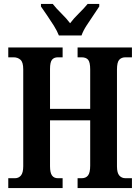

<svg xmlns="http://www.w3.org/2000/svg" viewBox="-20 -955 711 975"><path d="M22 0V-50H56Q75 -50 86.5 -64Q98 -78 98 -111V-603Q98 -639 84 -651.5Q70 -664 49 -664H22V-714H298V-664H274Q254 -664 244 -651.5Q234 -639 234 -605V-402H438V-602Q438 -639 427.5 -651.5Q417 -664 394 -664H374V-714H650V-664H617Q597 -664 585.5 -651.5Q574 -639 574 -602V-110Q574 -77 586 -63.5Q598 -50 617 -50H650V0H374V-50H395Q416 -50 427 -64Q438 -78 438 -114V-344H234V-111Q234 -78 244 -64Q254 -50 274 -50H298V0ZM279 -775Q270 -798 253.5 -824.5Q237 -851 219 -877Q201 -903 188 -922V-935H248Q264 -914 291 -887.5Q318 -861 336 -837Q354 -861 381 -887.5Q408 -914 425 -935H484V-922Q472 -903 454 -877Q436 -851 419 -824.5Q402 -798 394 -775Z"/></svg>

Font: Noto Serif ExtraCondensed
Style: Bold
Weight: 700
Width: 2
Designer: Monotype Design Team
Foundry: Monotype Imaging Inc.
Version: Version 2.014; ttfautohint (v1.8.4.7-5d5b)